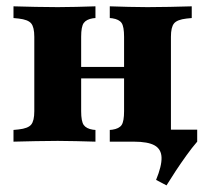

<svg xmlns="http://www.w3.org/2000/svg" viewBox="-20 -439 633 595"><path d="M158.9 -2.4Q122.6 -2.4 90.3 -1.6Q58.1 -0.8 21.8 0V-36.3L37.9 -37.9Q66.9 -41.1 76.6 -52.8Q86.3 -64.5 86.3 -94.4V-325Q86.3 -354.8 76.6 -366.5Q66.9 -378.2 37.9 -381.5L21.8 -383.1V-419.4Q58.1 -418.5 90.3 -417.7Q122.6 -416.9 158.9 -416.9Q189.5 -416.9 216.5 -417.7Q243.5 -418.5 275.8 -419.4V-383.1L267.7 -382.3Q247.6 -379 239.5 -367.7Q231.5 -356.5 231.5 -325V-94.4Q231.5 -62.9 239.5 -51.6Q247.6 -40.3 267.7 -37.1L275.8 -36.3V0Q243.5 -0.8 216.5 -1.6Q189.5 -2.4 158.9 -2.4ZM364.5 -209.7V-325Q364.5 -356.5 356.9 -367.7Q349.2 -379 328.2 -382.3L320.2 -383.1V-419.4Q352.4 -418.5 379.4 -417.7Q406.5 -416.9 437.1 -416.9Q474.2 -416.9 506 -417.7Q537.9 -418.5 574.2 -419.4V-383.1L558.1 -381.5Q529 -378.2 519.4 -366.5Q509.7 -354.8 509.7 -325V-209.7ZM173.4 -196V-231.5H422.6V-196ZM496 135.5 463.7 118.5Q481.5 75 480.6 49.2Q479.8 23.4 459.3 11.7Q438.7 0 394.4 0H320.2L496.8 -45.2L507.3 -37.1H591.1V0Q575 18.5 557.7 42.7Q540.3 66.9 524.6 90.7Q508.9 114.5 496 135.5ZM437.1 -2.4Q406.5 -2.4 379.4 -1.6Q352.4 -0.8 320.2 0V-36.3L328.2 -37.1Q349.2 -40.3 356.9 -51.6Q364.5 -62.9 364.5 -94.4V-209.7H509.7V0L437.1 -2.4Z"/></svg>

Font: Playfair 9pt Black
Style: Regular
Weight: 900
Designer: Claus Eggers Sørensen
Foundry: Claus Eggers Sørensen
Version: Version 2.203